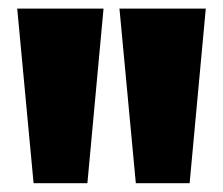

<svg xmlns="http://www.w3.org/2000/svg" viewBox="-20 -828 518 446"><path d="M58 -402.5 20 -808H220.5L183 -402.5ZM295.5 -402.5 257.5 -808H458L420.5 -402.5Z"/></svg>

Font: Encode Sans SmCnd Black
Style: Regular
Weight: 900
Width: 4
Designer: Multiple Designers
Foundry: Impallari Type
Version: Version 3.002; ttfautohint (v1.8.3) -l 8 -r 50 -G 200 -x 14 